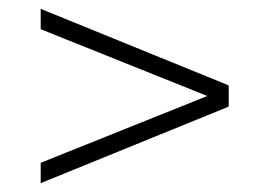

<svg xmlns="http://www.w3.org/2000/svg" viewBox="-20 -567 609 434"><path d="M72 -153V-199L476 -361V-339L72 -501V-547L497 -374V-326Z"/></svg>

Font: Modern
Style: Regular
Weight: 300
Designer: Julieta Ulanovsky
Foundry: Julieta Ulanovsky
Version: Version 8.000